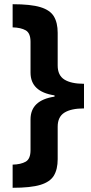

<svg xmlns="http://www.w3.org/2000/svg" viewBox="-20 -734 434 912"><path d="M40 158V48Q79 47 102 34Q125 21 125 -21V-167Q125 -258 239 -275V-281Q125 -298 125 -389V-535Q125 -577 102 -590Q79 -603 40 -604V-714Q126 -714 172 -700Q218 -686 236 -656Q254 -626 254 -578V-423Q254 -376 286 -356Q318 -336 379 -336V-219Q318 -219 286 -199Q254 -179 254 -132V22Q254 70 236 100Q218 130 172 144Q126 158 40 158Z"/></svg>

Font: Noto IKEA Simplified Chinese
Style: Bold
Weight: 700
Designer: Monotype Design Team
Foundry: Monotype Imaging Inc.
Version: Version 1.100